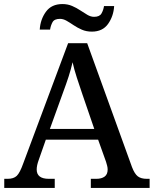

<svg xmlns="http://www.w3.org/2000/svg" viewBox="-20 -927 758 947"><path d="M1 0V-45H18Q47 -45 62.5 -59.5Q78 -74 95 -122L316 -714H410L631 -103Q644 -69 660 -57Q676 -45 704 -45H718V0H428V-45H455Q481 -45 496 -56Q511 -67 511 -91Q511 -100 508.5 -109.5Q506 -119 503 -129L464 -238H206L171 -138Q161 -111 161 -91Q161 -45 221 -45H250V0ZM226 -291H445L386 -463Q372 -504 359 -544Q346 -584 338 -620Q330 -585 318.5 -549.5Q307 -514 291 -471ZM433 -771Q406 -771 384 -780.5Q362 -790 343.5 -802.5Q325 -815 308.5 -824.5Q292 -834 276 -834Q248 -834 239 -817.5Q230 -801 227 -781H176Q179 -831 206.5 -869Q234 -907 288 -907Q314 -907 336 -897.5Q358 -888 376.5 -875.5Q395 -863 411.5 -853.5Q428 -844 444 -844Q471 -844 480.5 -860.5Q490 -877 493 -897H543Q540 -847 513 -809Q486 -771 433 -771Z"/></svg>

Font: Noto Serif Tamil Medium
Style: Regular
Weight: 500
Designer: Indian Type Foundry, Tom Grace, and the Monotype Design Team
Foundry: Monotype Imaging Inc.
Version: Version 2.004; ttfautohint (v1.8.4.7-5d5b)